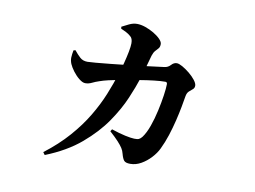

<svg xmlns="http://www.w3.org/2000/svg" viewBox="-72 -696 1145 863"><g transform="rotate(10 500.0 -264.5)"><path d="M172 49.4Q235.2 1.1 280.6 -50.7Q326.1 -102.4 357.3 -154.7Q388.6 -206.9 409.5 -258.3Q430.4 -309.7 445 -356.3Q453 -380.3 460.3 -408.4Q467.6 -436.4 472.5 -461.6Q477.3 -486.8 477.3 -500.8Q477.3 -523.5 465.7 -532.1Q455.7 -541 444.2 -546.8Q432.6 -552.5 420.5 -557.9L419.7 -566.6Q433.6 -574 451.8 -582.7Q470 -591.4 487.6 -591.4Q505.2 -591.4 525.7 -584.4Q546.2 -577.3 565.2 -566.1Q584.1 -554.8 596 -542.6Q607.8 -530.3 607.8 -520.4Q607.8 -507.3 602 -500.5Q596.2 -493.6 588.6 -485.7Q581.1 -477.7 575.9 -461.5Q572.9 -450.5 568.4 -434.2Q563.9 -417.9 557.9 -396.9Q552 -375.9 543.9 -350.3Q531.9 -312.9 508.8 -258.5Q485.7 -204.1 445.3 -145.1Q404.9 -86.1 340.5 -31.4Q276.1 23.3 180.6 61.2ZM565.6 33.5Q544.6 33.5 537.3 24.8Q530 16.2 524.3 -5.3Q521.3 -18.6 513.9 -30Q506.5 -41.5 492.4 -56.9Q478.4 -72.2 452.7 -95.3L458.8 -105.2Q495.2 -93 522 -87.2Q548.9 -81.4 563.8 -81Q578.1 -80.4 585.2 -83.6Q592.3 -86.8 599.6 -96.1Q614.9 -116.6 627.3 -151.2Q639.6 -185.7 648.1 -224.3Q656.6 -262.9 661.4 -296.2Q666.2 -329.5 666.2 -347.5Q666.2 -357.3 657.9 -357.3Q636.6 -357.3 606.3 -353.8Q575.9 -350.3 544.4 -345Q512.9 -339.8 485 -335.1Q470.8 -332.8 448.3 -328.6Q425.9 -324.5 403.4 -319.2Q380.9 -313.9 364.5 -308Q347.5 -302.5 333.2 -295.4Q318.9 -288.4 303.6 -288.4Q291.6 -288.4 275.8 -300.9Q259.9 -313.5 246.7 -331.1Q233.6 -348.7 227.7 -362.5Q221.5 -377.9 222.1 -391.9Q222.7 -405.8 226.3 -424.4L235 -426.9Q249.6 -408.7 262.8 -396.8Q276.1 -384.8 297.2 -384.8Q306.8 -384.8 334.4 -387.2Q361.9 -389.6 401 -393.6Q440.1 -397.7 483.8 -402.6Q527.5 -407.5 568.7 -412.5Q609.9 -417.5 641.8 -421.7Q658.3 -423.7 669.4 -436Q680.5 -448.4 694.2 -448.4Q703.8 -448.4 720.1 -439.3Q736.4 -430.1 753.3 -416.3Q770.3 -402.4 781.5 -387.9Q792.8 -373.3 792.8 -362.9Q792.8 -352 785 -345.9Q777.2 -339.9 768.9 -332.1Q760.6 -324.3 757.9 -309.2Q754.8 -289.1 749.1 -259.1Q743.5 -229.1 735.1 -194.3Q726.7 -159.5 715.3 -124.2Q703.8 -89 689 -58.5Q678.6 -36.4 658.9 -15.1Q639.2 6.2 615.3 19.8Q591.5 33.5 565.6 33.5Z"/></g></svg>

Font: Noto Serif KR ExtraLight
Style: Regular
Weight: 200
Designer: Ryoko NISHIZUKA 西塚涼子 (kana & ideographs); Frank Grießhammer (Latin, Greek & Cyrillic); Wenlong ZHANG 张文龙 (bopomofo); San
Foundry: Adobe
Version: Version 2.002-H1;hotconv 1.1.0;makeotfexe 2.6.0